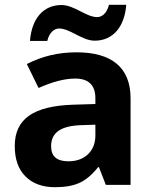

<svg xmlns="http://www.w3.org/2000/svg" viewBox="-20 -777 644 807"><path d="M228 -657.2C274.9 -657.2 324.7 -606 377.9 -606C453.6 -606 503.4 -662.6 510.7 -756.8H438C429.7 -721.7 408.7 -705.1 388.7 -705.1C341.8 -705.1 292 -755.9 238.8 -755.9C162.1 -755.9 113.3 -699.2 106 -605H178.7C187 -640.1 208 -657.2 228 -657.2ZM528.8 0V-363.8C528.8 -494.1 448.2 -557.1 301.8 -557.1C225.1 -557.1 155.8 -540.5 92.8 -507.8L142.1 -407.2C201.2 -433.6 252.4 -446.8 295.9 -446.8C352.5 -446.8 380.9 -418.9 380.9 -363.8V-339.8L286.1 -336.9C122.6 -331.1 42 -278.8 42 -163.1C42 -107.9 57.1 -64.9 87.4 -35.2C117.2 -5.4 158.7 9.8 210.9 9.8C253.4 9.8 288.1 3.9 314.9 -8.8C341.3 -21 367.2 -42.5 392.1 -74.2H396L424.8 0ZM380.9 -208C380.9 -175.3 370.6 -148.9 350.1 -128.9C329.1 -108.9 301.8 -99.1 267.1 -99.1C218.8 -99.1 194.8 -120.1 194.8 -162.1C194.8 -220.7 236.8 -248.5 323.2 -251L380.9 -252.9Z"/></svg>

Font: Noto Reveo Sans
Style: Bold
Weight: 700
Designer: Monotype Design team
Foundry: Monotype Imaging Inc.
Version: Version 1.04